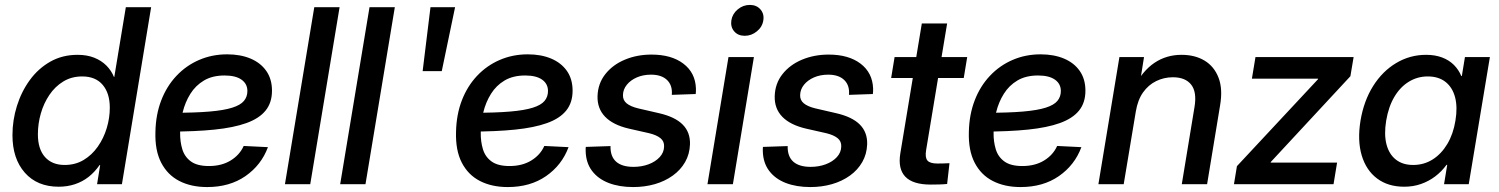

<svg xmlns="http://www.w3.org/2000/svg" viewBox="-20 -757 6161 789"><path d="M221.2 10.3Q132.8 10.3 82 -47.4Q31.2 -105 31.2 -201.7Q31.2 -263.2 49.6 -321.8Q67.9 -380.4 102.5 -428Q137.2 -475.6 186.8 -503.7Q236.3 -531.7 298.8 -531.7Q337.4 -531.7 366.9 -520Q396.5 -508.3 417 -487.8Q437.5 -467.3 448.2 -440.9H449.7L497.1 -727.5H601.1L481 0H378.9L391.6 -78.6H389.2Q369.1 -49.8 344 -30Q318.8 -10.3 287.8 0Q256.8 10.3 221.2 10.3ZM245.6 -79.1Q289.6 -79.1 323.7 -99.6Q357.9 -120.1 381.8 -154.3Q405.8 -188.5 418.5 -230.2Q431.2 -272 431.2 -314.5Q431.2 -374 401.9 -408.4Q372.6 -442.9 317.9 -442.9Q273.9 -442.9 240 -422.1Q206.1 -401.4 182.9 -366.9Q159.7 -332.5 147.7 -290.5Q135.7 -248.5 135.7 -205.1Q135.7 -144.5 164.8 -111.8Q193.8 -79.1 245.6 -79.1Z M831.1 11.7Q765.6 11.7 717 -13.2Q668.5 -38.1 642.3 -88.6Q616.2 -139.2 618.7 -215.3Q620.1 -286.1 642.6 -344.5Q665 -402.8 705.1 -445.3Q745.1 -487.8 798.3 -510.7Q851.6 -533.7 913.6 -533.7Q967.8 -533.7 1009.3 -516.4Q1050.8 -499 1074.2 -465.6Q1097.7 -432.1 1097.7 -384.3Q1097.7 -335 1071.3 -302.5Q1044.9 -270 992.4 -251.2Q939.9 -232.4 861.6 -224.4Q783.2 -216.3 678.2 -216.3L690.9 -293.5Q781.7 -293.5 841.1 -298.6Q900.4 -303.7 934.3 -314.5Q968.3 -325.2 982.4 -342.3Q996.6 -359.4 996.6 -382.8Q996.6 -412.6 972.4 -429.7Q948.2 -446.8 902.8 -446.8Q853 -446.8 818.4 -426.3Q783.7 -405.8 762.2 -371.3Q740.7 -336.9 730.7 -295.4Q720.7 -253.9 720.2 -211.4Q719.7 -174.8 729.2 -143.6Q738.8 -112.3 764.6 -93.5Q790.5 -74.7 838.4 -74.7Q890.6 -74.7 927.7 -97.4Q964.8 -120.1 981.4 -157.2L1081.1 -152.3Q1053.7 -78.6 988.8 -33.4Q923.8 11.7 831.1 11.7Z M1375.5 -727.5 1254.9 0H1150.9L1271.5 -727.5Z M1602.5 -727.5 1481.9 0H1377.9L1498.5 -727.5Z M1716.8 -464.8 1749 -727.5H1850.1L1795.4 -464.8Z M2066.4 11.7Q2001 11.7 1952.4 -13.2Q1903.8 -38.1 1877.7 -88.6Q1851.6 -139.2 1854 -215.3Q1855.5 -286.1 1877.9 -344.5Q1900.4 -402.8 1940.4 -445.3Q1980.5 -487.8 2033.7 -510.7Q2086.9 -533.7 2148.9 -533.7Q2203.1 -533.7 2244.6 -516.4Q2286.1 -499 2309.6 -465.6Q2333 -432.1 2333 -384.3Q2333 -335 2306.6 -302.5Q2280.3 -270 2227.8 -251.2Q2175.3 -232.4 2096.9 -224.4Q2018.6 -216.3 1913.6 -216.3L1926.3 -293.5Q2017.1 -293.5 2076.4 -298.6Q2135.7 -303.7 2169.7 -314.5Q2203.6 -325.2 2217.8 -342.3Q2231.9 -359.4 2231.9 -382.8Q2231.9 -412.6 2207.8 -429.7Q2183.6 -446.8 2138.2 -446.8Q2088.4 -446.8 2053.7 -426.3Q2019 -405.8 1997.6 -371.3Q1976.1 -336.9 1966.1 -295.4Q1956.1 -253.9 1955.6 -211.4Q1955.1 -174.8 1964.6 -143.6Q1974.1 -112.3 2000 -93.5Q2025.9 -74.7 2073.7 -74.7Q2126 -74.7 2163.1 -97.4Q2200.2 -120.1 2216.8 -157.2L2316.4 -152.3Q2289.1 -78.6 2224.1 -33.4Q2159.2 11.7 2066.4 11.7Z M2582 11.7Q2524.9 11.7 2481.2 -5.1Q2437.5 -22 2412.6 -55.2Q2387.7 -88.4 2386.7 -136.7Q2386.7 -141.1 2386.7 -145.3Q2386.7 -149.4 2387.2 -153.3L2488.8 -156.7Q2487.8 -114.3 2511.7 -92.8Q2535.6 -71.3 2583.5 -71.3Q2616.7 -71.3 2645 -81.8Q2673.3 -92.3 2690.9 -111.3Q2708.5 -130.4 2709 -154.8Q2710 -176.3 2694.1 -189.2Q2678.2 -202.1 2647.9 -209.5L2564 -228.5Q2499 -243.7 2466.6 -277.3Q2434.1 -311 2435.5 -361.8Q2437 -413.6 2467.3 -452.1Q2497.6 -490.7 2547.6 -511.7Q2597.7 -532.7 2657.2 -532.7Q2739.3 -532.7 2788.3 -495.4Q2837.4 -458 2839.8 -394Q2839.8 -388.2 2839.8 -382.6Q2839.8 -377 2838.9 -370.6L2740.7 -367.2Q2744.1 -405.8 2721.4 -428Q2698.7 -450.2 2655.3 -450.2Q2623 -450.2 2597.2 -439Q2571.3 -427.7 2555.9 -408.7Q2540.5 -389.6 2540 -366.7Q2539.1 -345.7 2554.9 -332.5Q2570.8 -319.3 2603 -311.5L2687.5 -292Q2753.9 -276.9 2785.4 -245.1Q2816.9 -213.4 2815.4 -164.1Q2814 -123.5 2795.4 -91.1Q2776.9 -58.6 2744.6 -35.4Q2712.4 -12.2 2670.7 -0.2Q2628.9 11.7 2582 11.7Z M2887.2 0 2973.6 -522.5H3078.1L2991.7 0ZM3040.5 -609.9Q3012.7 -609.9 2997.1 -628.2Q2981.4 -646.5 2985.4 -673.3Q2989.7 -700.2 3011.7 -718.5Q3033.7 -736.8 3061.5 -736.8Q3088.9 -736.8 3105 -718.3Q3121.1 -699.7 3116.7 -673.3Q3112.8 -646.5 3090.3 -628.2Q3067.9 -609.9 3040.5 -609.9Z M3310.1 11.7Q3252.9 11.7 3209.2 -5.1Q3165.5 -22 3140.6 -55.2Q3115.7 -88.4 3114.7 -136.7Q3114.7 -141.1 3114.7 -145.3Q3114.7 -149.4 3115.2 -153.3L3216.8 -156.7Q3215.8 -114.3 3239.7 -92.8Q3263.7 -71.3 3311.5 -71.3Q3344.7 -71.3 3373 -81.8Q3401.4 -92.3 3418.9 -111.3Q3436.5 -130.4 3437 -154.8Q3438 -176.3 3422.1 -189.2Q3406.2 -202.1 3376 -209.5L3292 -228.5Q3227.1 -243.7 3194.6 -277.3Q3162.1 -311 3163.6 -361.8Q3165 -413.6 3195.3 -452.1Q3225.6 -490.7 3275.6 -511.7Q3325.7 -532.7 3385.3 -532.7Q3467.3 -532.7 3516.4 -495.4Q3565.4 -458 3567.9 -394Q3567.9 -388.2 3567.9 -382.6Q3567.9 -377 3566.9 -370.6L3468.8 -367.2Q3472.2 -405.8 3449.5 -428Q3426.8 -450.2 3383.3 -450.2Q3351.1 -450.2 3325.2 -439Q3299.3 -427.7 3283.9 -408.7Q3268.6 -389.6 3268.1 -366.7Q3267.1 -345.7 3283 -332.5Q3298.8 -319.3 3331.1 -311.5L3415.5 -292Q3481.9 -276.9 3513.4 -245.1Q3544.9 -213.4 3543.5 -164.1Q3542 -123.5 3523.4 -91.1Q3504.9 -58.6 3472.7 -35.4Q3440.4 -12.2 3398.7 -0.2Q3356.9 11.7 3310.1 11.7Z M3954.6 -522.5 3940.4 -436.5H3642.1L3656.2 -522.5ZM3768.1 -660.6H3872.1L3785.6 -139.2Q3780.8 -109.4 3791.3 -97.2Q3801.8 -85 3832.5 -85Q3843.3 -85 3857.4 -85.4Q3871.6 -85.9 3881.8 -86.4L3872.1 -1Q3858.4 0.5 3840.1 1Q3821.8 1.5 3804.7 1.5Q3731.4 1.5 3700.4 -30.8Q3669.4 -63 3679.7 -126.5Z M4173.8 11.7Q4108.4 11.7 4059.8 -13.2Q4011.2 -38.1 3985.1 -88.6Q3959 -139.2 3961.4 -215.3Q3962.9 -286.1 3985.4 -344.5Q4007.8 -402.8 4047.9 -445.3Q4087.9 -487.8 4141.1 -510.7Q4194.3 -533.7 4256.3 -533.7Q4310.5 -533.7 4352.1 -516.4Q4393.6 -499 4417 -465.6Q4440.4 -432.1 4440.4 -384.3Q4440.4 -335 4414.1 -302.5Q4387.7 -270 4335.2 -251.2Q4282.7 -232.4 4204.3 -224.4Q4126 -216.3 4021 -216.3L4033.7 -293.5Q4124.5 -293.5 4183.8 -298.6Q4243.2 -303.7 4277.1 -314.5Q4311 -325.2 4325.2 -342.3Q4339.4 -359.4 4339.4 -382.8Q4339.4 -412.6 4315.2 -429.7Q4291 -446.8 4245.6 -446.8Q4195.8 -446.8 4161.1 -426.3Q4126.5 -405.8 4105 -371.3Q4083.5 -336.9 4073.5 -295.4Q4063.5 -253.9 4063 -211.4Q4062.5 -174.8 4072 -143.6Q4081.5 -112.3 4107.4 -93.5Q4133.3 -74.7 4181.2 -74.7Q4233.4 -74.7 4270.5 -97.4Q4307.6 -120.1 4324.2 -157.2L4423.8 -152.3Q4396.5 -78.6 4331.5 -33.4Q4266.6 11.7 4173.8 11.7Z M4647.5 -298.8 4597.7 0H4493.7L4580.1 -522.5H4681.2L4660.6 -393.1L4638.7 -396Q4675.3 -466.3 4724.4 -499Q4773.4 -531.7 4835.4 -531.7Q4890.6 -531.7 4930.2 -507.8Q4969.7 -483.9 4987.5 -437.5Q5005.4 -391.1 4993.7 -323.2L4940.4 0H4836.4L4888.7 -317.4Q4898.9 -378.9 4875 -409.2Q4851.1 -439.5 4799.8 -439.5Q4763.2 -439.5 4731.2 -423.8Q4699.2 -408.2 4677.2 -377.2Q4655.3 -346.2 4647.5 -298.8Z M5050.8 0 5063 -74.2 5396 -431.2 5396.5 -433.6H5124.5L5139.2 -522.5H5542.5L5529.3 -443.8L5202.1 -91.3L5201.7 -88.9H5474.6L5460 0Z M5750.5 10.3Q5683.6 10.3 5638.7 -23.7Q5593.8 -57.6 5575.7 -118.7Q5557.6 -179.7 5570.8 -261.2Q5584.5 -342.8 5622.8 -403.6Q5661.1 -464.4 5717.5 -498Q5773.9 -531.7 5840.3 -531.7Q5877.4 -531.7 5906.2 -520.8Q5935.1 -509.8 5954.6 -490.2Q5974.1 -470.7 5984.9 -444.8H5987.3L6000 -522.5H6102.5L6015.6 0H5914.1L5927.2 -79.6H5924.3Q5904.3 -52.2 5877.9 -32.2Q5851.6 -12.2 5819.6 -1Q5787.6 10.3 5750.5 10.3ZM5787.1 -79.1Q5831.5 -79.1 5867.4 -101.8Q5903.3 -124.5 5927.7 -165.5Q5952.1 -206.5 5960.9 -261.2Q5970.2 -316.4 5959.5 -357.2Q5948.7 -397.9 5920.2 -420.4Q5891.6 -442.9 5847.2 -442.9Q5804.7 -442.9 5769.3 -421.1Q5733.9 -399.4 5710 -359.1Q5686 -318.8 5676.3 -261.2Q5667 -204.1 5677.7 -163.3Q5688.5 -122.6 5716.6 -100.8Q5744.6 -79.1 5787.1 -79.1Z"/></svg>

Font: Inter 28pt Medium
Style: Italic
Weight: 500
Italic angle: -9.3988°
Designer: Rasmus Andersson
Foundry: rsms
Version: Version 4.001;git-66647c0bb